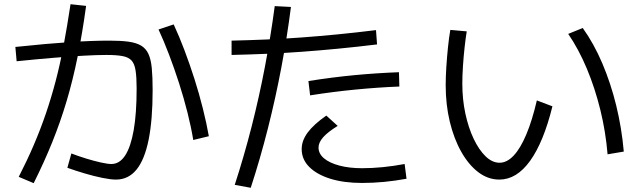

<svg xmlns="http://www.w3.org/2000/svg" viewBox="-20 -836 3040 912"><path d="M531 17Q506 17 466.5 9Q427 1 383 -12Q339 -25 300 -39L319 -107Q353 -94 390.5 -82.5Q428 -71 460 -64Q492 -57 509 -57Q548 -57 574.5 -97.5Q601 -138 615 -217.5Q629 -297 629 -416Q629 -469 624 -501Q619 -533 605 -548.5Q591 -564 562.5 -569.5Q534 -575 486 -575Q441 -575 378 -571.5Q315 -568 235.5 -561.5Q156 -555 59 -545L53 -613Q205 -629 311.5 -636Q418 -643 500 -643Q554 -643 590.5 -638Q627 -633 650 -619.5Q673 -606 685 -580Q697 -554 701 -512Q705 -470 705 -408Q705 -267 686 -172.5Q667 -78 628.5 -30.5Q590 17 531 17ZM69 4Q109 -74 140.5 -147.5Q172 -221 197.5 -295.5Q223 -370 244 -449.5Q265 -529 282 -619.5Q299 -710 315 -816L389 -808Q371 -677 348.5 -566Q326 -455 296.5 -356Q267 -257 228.5 -161.5Q190 -66 140 34ZM898 -171Q888 -232 870.5 -301.5Q853 -371 830.5 -441Q808 -511 783 -576.5Q758 -642 733 -696L805 -720Q831 -664 856 -598Q881 -532 903.5 -461.5Q926 -391 943.5 -321Q961 -251 972 -189Z M1095 42Q1139 -93 1175 -234Q1211 -375 1238.5 -519.5Q1266 -664 1285 -807L1362 -803Q1344 -662 1316.5 -516Q1289 -370 1252.5 -226Q1216 -82 1171 56ZM1080 -643Q1166 -645 1248 -648.5Q1330 -652 1412 -658Q1494 -664 1581.5 -672.5Q1669 -681 1766 -693L1771 -625Q1672 -613 1583.5 -604.5Q1495 -596 1412.5 -590Q1330 -584 1248 -580.5Q1166 -577 1080 -575ZM1700 33Q1613 33 1549 13Q1485 -7 1449 -43Q1413 -79 1413 -128Q1413 -168 1441.5 -206.5Q1470 -245 1530 -287L1584 -238Q1537 -209 1515 -184Q1493 -159 1493 -135Q1493 -106 1519 -84Q1545 -62 1592 -49.5Q1639 -37 1700 -37Q1747 -37 1798 -42Q1849 -47 1902 -57L1911 13Q1857 23 1804.5 28Q1752 33 1700 33ZM1445 -451Q1558 -469 1663.5 -479Q1769 -489 1875 -493L1877 -425Q1776 -421 1668 -410.5Q1560 -400 1453 -383Z M2352 17Q2298 17 2252 -18Q2206 -53 2171 -115Q2136 -177 2116.5 -258Q2097 -339 2097 -432Q2097 -469 2100 -517Q2103 -565 2108 -612.5Q2113 -660 2119 -694L2197 -687Q2192 -657 2187 -612.5Q2182 -568 2179 -521.5Q2176 -475 2176 -439Q2176 -364 2190.5 -296.5Q2205 -229 2230 -176.5Q2255 -124 2286.5 -93.5Q2318 -63 2353 -63Q2388 -63 2420 -97Q2452 -131 2480 -197.5Q2508 -264 2530 -359L2604 -331Q2562 -161 2498 -72Q2434 17 2352 17ZM2866 -103Q2857 -211 2831.5 -314.5Q2806 -418 2767.5 -510Q2729 -602 2679 -675L2748 -703Q2801 -629 2841 -535Q2881 -441 2907 -335Q2933 -229 2943 -116Z"/></svg>

Font: M PLUS 2 Thin
Style: Regular
Weight: 400
Version: Version 1.001